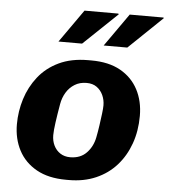

<svg xmlns="http://www.w3.org/2000/svg" viewBox="-53 -784 740 842"><g transform="rotate(5 317.0 -363.0)"><path d="M269 10Q191 10 138.5 -19.5Q86 -49 59.5 -99.5Q33 -150 33 -214Q33 -271 50 -325.5Q67 -380 102 -424.5Q137 -469 191.5 -495Q246 -521 320 -521H334Q411 -521 462.5 -492Q514 -463 540.5 -412.5Q567 -362 567 -297Q567 -231 547 -175Q527 -119 490 -77.5Q453 -36 400 -13Q347 10 281 10ZM278 -90Q323 -90 350 -118Q377 -146 385 -187Q390 -212 394 -240Q398 -268 401 -292Q404 -316 404 -329Q404 -353 394.5 -374Q385 -395 367 -408Q349 -421 322 -421Q292 -421 269.5 -407Q247 -393 233 -370Q219 -347 214 -318Q206 -272 201 -236Q196 -200 196 -180Q196 -155 206 -134.5Q216 -114 234.5 -102Q253 -90 278 -90ZM382 -591 484 -736H633L634 -733L486 -591ZM183 -591 285 -736H434L436 -733L287 -591Z"/></g></svg>

Font: Chivo Mono Medium
Style: Bold Italic
Weight: 700
Italic angle: -8.05°
Monospace: yes
Version: Version 1.008